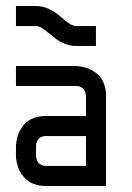

<svg xmlns="http://www.w3.org/2000/svg" viewBox="-20 -620 440 640"><path d="M33.2 -399.9H233.4Q235.4 -399.9 239 -399.7Q242.7 -399.4 253.2 -397.5Q263.7 -395.5 272.9 -392.1Q282.2 -388.7 293.9 -381.1Q305.7 -373.5 314 -363.5Q322.3 -353.5 327.9 -336.9Q333.5 -320.3 333.5 -299.8V0H133.3Q112.8 0 96.2 -5.6Q79.6 -11.2 69.6 -20Q59.6 -28.8 52 -39.3Q44.4 -49.8 41 -60.5Q37.6 -71.3 35.6 -80.1Q33.7 -88.9 33.2 -94.7V-100.1V-133.3Q33.2 -135.3 33.4 -138.9Q33.7 -142.6 35.6 -153.1Q37.6 -163.6 41 -172.9Q44.4 -182.1 52 -193.8Q59.6 -205.6 69.6 -213.9Q79.6 -222.2 96.2 -227.8Q112.8 -233.4 133.3 -233.4H266.6V-299.8Q266.6 -301.3 266.4 -303.5Q266.1 -305.7 264.4 -311.5Q262.7 -317.4 259.5 -321.8Q256.3 -326.2 249.5 -329.8Q242.7 -333.5 233.4 -333.5H33.2ZM266.6 -166.5H133.3Q106 -166.5 100.6 -139.6Q100.1 -133.3 100.1 -133.3V-100.1Q100.1 -98.6 100.3 -96.4Q100.6 -94.2 102.3 -88.6Q104 -83 107.2 -78.6Q110.4 -74.2 117.2 -70.6Q124 -66.9 133.3 -66.9H266.6ZM299.8 -466.8H233.4Q214.8 -466.8 197.3 -473.6Q179.7 -480.5 166.7 -490.2Q153.8 -500 142.3 -509.8Q130.9 -519.5 119.9 -526.4Q108.9 -533.2 100.1 -533.2H33.2V-600.1H100.1Q122.6 -600.1 144.3 -589.6Q166 -579.1 179.4 -566.7Q192.9 -554.2 207.8 -543.7Q222.7 -533.2 233.4 -533.2H299.8Z"/></svg>

Font: Malkor
Style: Regular
Weight: 400
Version: Version 1.3